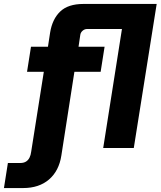

<svg xmlns="http://www.w3.org/2000/svg" viewBox="-117 -750 814 973"><path d="M-97 203 -77 76H-14Q3 76 14.5 69Q26 62 32.5 49Q39 36 41 19L105 -386H20L40 -513H126L137 -585Q148 -653 188 -691.5Q228 -730 306 -730H677L561 0H406L501 -603H324Q312 -603 302 -594.5Q292 -586 290 -574L281 -513H413L393 -386H260L194 38Q182 116 131.5 159.5Q81 203 0 203Z"/></svg>

Font: MuseoModerno
Style: Bold Italic
Weight: 700
Italic angle: -9°
Designer: Pablo Cosgaya, Héctor Gatti, Marcela Romero, and the Authors of The MuseoModerno Project.
Foundry: Omnibus-Type Team
Version: Version 1.003